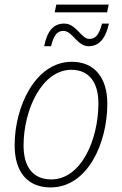

<svg xmlns="http://www.w3.org/2000/svg" viewBox="-20 -809 533 839"><path d="M219 -755H448L455 -789H226ZM173 -607H203C215 -656 231 -674 257 -674C297 -674 317 -607 367 -607C414 -607 442 -642 456 -706H426C412 -654 396 -639 370 -639C335 -639 313 -706 261 -706C213 -706 186 -673 173 -607ZM201 10C362 10 449 -182 449 -356C449 -468 394 -539 294 -539C136 -539 44 -346 44 -174C44 -59 99 10 201 10ZM204 -25C124 -25 83 -80 83 -173C83 -331 164 -504 292 -504C372 -504 410 -445 410 -358C410 -197 334 -25 204 -25Z"/></svg>

Font: Noto Sans SemiCondensed ExtraLight
Style: Italic
Weight: 200
Width: 4
Italic angle: -12°
Designer: Monotype Design Team
Foundry: Monotype Imaging Inc.
Version: Version 2.013